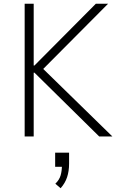

<svg xmlns="http://www.w3.org/2000/svg" viewBox="-20 -725 631 1020"><path d="M111 0V-705H159V-377H163L489 -705H554L192 -341L193 -375L577 0H507L163 -339H159V0ZM302 275 274 251Q295 231 302 207Q309 183 309 152L314 161H273V86H347V145Q347 184 336.5 216Q326 248 302 275Z"/></svg>

Font: Nunito Sans 7pt SemiCondensed ExtraLight
Style: Regular
Weight: 250
Width: 4
Designer: Vernon Adams
Foundry: Vernon Adams
Version: Version 3.101;gftools[0.9.27]